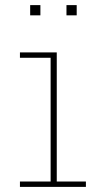

<svg xmlns="http://www.w3.org/2000/svg" viewBox="-20 -731 385 751"><path d="M202 -21H316V0H58V-21H178V-505H58V-526H202ZM98 -711H138V-671H98ZM240 -711H280V-671H240Z"/></svg>

Font: Hepta Slab ExtraLight ExtraLight
Style: Regular
Weight: 250
Version: Version 1.102